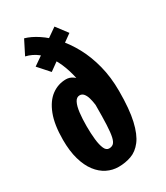

<svg xmlns="http://www.w3.org/2000/svg" viewBox="-200 -885 850 982"><g transform="rotate(-30 225.0 -394.5)"><path d="M206.1 -94.9 201.9 11Q165.8 11 133.6 -5.1Q101.4 -21.1 76.6 -53.6Q51.7 -86.1 37.6 -135.4Q23.4 -184.6 23.4 -251Q23.4 -340.4 45.8 -398.2Q68.2 -456.1 106.4 -484.1Q144.5 -512 191.4 -512Q212.8 -512 231.5 -498.8Q250.1 -485.5 265.8 -461.7Q281.5 -437.9 293.8 -406.4Q306 -374.9 314.9 -338L260.3 -284.1Q259.7 -304.2 256.9 -325.5Q254.1 -346.7 248.8 -365.2Q243.5 -383.6 234.1 -394.9Q224.8 -406.1 210.7 -406.1Q192.2 -406.1 181.8 -385.6Q171.4 -365.1 167.2 -330Q163 -294.8 163 -251Q163 -208.2 166.9 -172.8Q170.8 -137.4 180.1 -116.1Q189.4 -94.9 206.1 -94.9ZM110.9 -800.4Q146.9 -790.4 186.5 -764.3Q226.1 -738.3 263.4 -697.2Q300.7 -656.2 330.9 -600.8Q361.1 -545.4 379 -476Q397 -406.5 397 -324.3Q397 -216.9 381.6 -150.6Q366.3 -84.3 339.3 -49.2Q312.3 -14.1 277 -1.6Q241.7 11 201.9 11L206.1 -94.9Q222.4 -94.9 232.3 -103.8Q242.2 -112.7 247.7 -136.8Q253.1 -160.9 255.2 -206.2Q257.3 -251.5 257.3 -324.3Q257.3 -383.8 250.1 -438.1Q242.9 -492.4 228.3 -539.3Q213.7 -586.2 191.4 -623.1Q169.1 -659.9 138.6 -684.3Q108.1 -708.6 69.1 -717.7ZM275.4 -774.9 325.6 -708.6 147.4 -580.6 89.7 -645.4Z"/></g></svg>

Font: League Mono Thin Condensed
Style: Regular
Weight: 100
Width: 1
Designer: Tyler Finck
Foundry: The League of Moveable Type / Tyler Finck
Version: Version 2.300;RELEASE